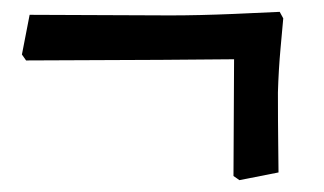

<svg xmlns="http://www.w3.org/2000/svg" viewBox="-20 -330 546 324"><path d="M374 -33 375 -230 252 -229 24 -228 17 -238 30 -305 267 -304Q315 -304 374.5 -306.5Q434 -309 452 -310L458 -299Q457 -288 453.5 -249.5Q450 -211 449 -174Q449 -123 449.5 -86.5Q450 -50 450 -39L384 -26Z"/></svg>

Font: Alegreya Medium
Style: Regular
Weight: 500
Designer: Juan Pablo del Peral
Foundry: Huerta Tipografica
Version: Version 2.007; ttfautohint (v1.6)